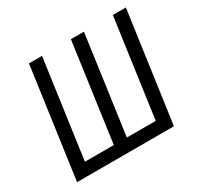

<svg xmlns="http://www.w3.org/2000/svg" viewBox="-149 -880 1095 1059"><g transform="rotate(-30 398.5 -350.0)"><path d="M55 0 153 -700H236L149 -76H333L420 -700H503L416 -76H600L687 -700H770L672 0Z"/></g></svg>

Font: Finlandica
Style: Italic
Weight: 400
Italic angle: -8°
Designer: Niklas Ekholm, Juho Hiilivirta, Jaakko Suomalainen
Foundry: Helsinki Type Studio
Version: Version 1.064